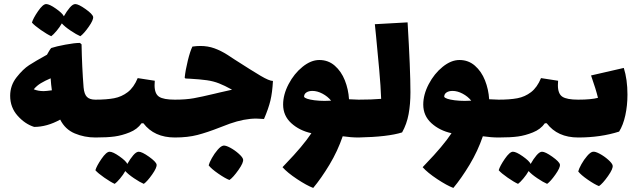

<svg xmlns="http://www.w3.org/2000/svg" viewBox="-20 -676 3135 944"><path d="M476 -93Q476 -45 470 -22.5Q464 0 449 0Q395 0 347.5 -20Q300 -40 276 -88Q211 -52 148 -52Q103 -66 66.5 -107Q30 -148 30 -205Q30 -256 61.5 -296Q93 -336 123 -355.5Q153 -375 211 -407Q215 -414 221 -424.5Q227 -435 232 -440Q256 -448 301.5 -456.5Q347 -465 373 -465L381 -458Q383 -347 391 -246Q394 -213 407.5 -199.5Q421 -186 449 -186Q465 -186 470.5 -163Q476 -140 476 -93ZM195 -228Q205 -228 235 -232Q231 -260 229 -291Q201 -279 181 -267Q161 -255 146 -237Q167 -228 195 -228ZM375 -498Q356 -506 327 -525.5Q298 -545 284 -561Q274 -543 258 -524Q242 -505 232 -498Q212 -507 181 -528.5Q150 -550 137 -565Q143 -586 167 -621Q191 -656 207 -656Q223 -656 255 -633.5Q287 -611 294 -596Q308 -621 323 -638.5Q338 -656 350 -656Q366 -656 400.5 -631.5Q435 -607 438 -593Q440 -578 416 -544Q392 -510 375 -498Z M867 -93Q867 -45 861 -22.5Q855 0 840 0Q738 0 685 -70H676Q655 -40 617 -25Q580 -10 544 -5Q508 0 449 0Q434 0 428 -22.5Q422 -45 422 -93Q422 -140 427.5 -163Q433 -186 449 -186Q504 -186 541 -193Q578 -200 608 -223Q638 -246 657 -292L741 -279Q740 -271 740 -257Q740 -215 762 -200.5Q784 -186 840 -186Q856 -186 861.5 -163Q867 -140 867 -93ZM687 228Q668 220 639 200.5Q610 181 596 165Q586 183 570 202Q554 221 544 228Q524 219 493 197.5Q462 176 449 161Q455 140 479 105Q503 70 519 70Q535 70 567 92.5Q599 115 606 130Q620 105 635 87.5Q650 70 662 70Q678 70 712.5 94.5Q747 119 750 133Q752 148 728 182Q704 216 687 228Z M1134 -383Q1218 -329 1261 -303.5Q1304 -278 1322 -278Q1319 -221 1309.5 -181.5Q1300 -142 1278 -91Q1252 -93 1240 -93Q1181 -93 1110 -68Q1083 -58 1060 -49Q999 -25 951 -12.5Q903 0 840 0Q825 0 819 -22.5Q813 -45 813 -93Q813 -140 818.5 -163Q824 -186 840 -186Q894 -186 932.5 -193Q971 -200 1034 -215L1059 -221L1121 -235Q1083 -256 1057 -266Q1029 -277 997 -281.5Q965 -286 914 -289L892 -290L888 -294Q892 -332 903.5 -378.5Q915 -425 926 -447Q947 -450 965 -450Q1002 -450 1034 -438.5Q1066 -427 1099 -406ZM1006 137Q1009 124 1021.5 101.5Q1034 79 1050 60.5Q1066 42 1078 40Q1089 38 1111.5 50Q1134 62 1153.5 79.5Q1173 97 1175 107Q1179 122 1152.5 159.5Q1126 197 1108 209Q1087 201 1053 177.5Q1019 154 1006 137Z M1770 -93Q1770 -45 1764 -22.5Q1758 0 1743 0Q1706 0 1665 -6Q1640 67 1600 133.5Q1560 200 1520 248Q1488 236 1440.5 204.5Q1393 173 1369 146Q1372 142 1376.5 138Q1381 134 1385 129Q1469 42 1511 -21Q1452 -34 1412 -70.5Q1372 -107 1372 -162Q1372 -211 1399 -262.5Q1426 -314 1467.5 -347.5Q1509 -381 1550 -381Q1594 -381 1626 -353Q1658 -325 1675.5 -281Q1693 -237 1696 -188Q1728 -186 1743 -186Q1759 -186 1764.5 -163Q1770 -140 1770 -93ZM1526 -183Q1550 -180 1576 -180Q1598 -180 1608 -181Q1591 -202 1565.5 -215.5Q1540 -229 1516 -229Q1498 -229 1486.5 -221.5Q1475 -214 1475 -200Q1481 -189 1526 -183Z M1998 -223Q1998 -164 1989 -115Q1980 -66 1957 -25Q1888 -3 1743 0Q1728 0 1722 -22.5Q1716 -45 1716 -93Q1716 -140 1721.5 -163Q1727 -186 1743 -186Q1809 -186 1854 -190Q1852 -250 1844.5 -333Q1837 -416 1829 -498L1823 -557L1984 -566Q1998 -332 1998 -223Z M2459 -93Q2459 -45 2453 -22.5Q2447 0 2432 0Q2395 0 2354 -6Q2329 67 2289 133.5Q2249 200 2209 248Q2177 236 2129.5 204.5Q2082 173 2058 146Q2061 142 2065.5 138Q2070 134 2074 129Q2158 42 2200 -21Q2141 -34 2101 -70.5Q2061 -107 2061 -162Q2061 -211 2088 -262.5Q2115 -314 2156.5 -347.5Q2198 -381 2239 -381Q2283 -381 2315 -353Q2347 -325 2364.5 -281Q2382 -237 2385 -188Q2417 -186 2432 -186Q2448 -186 2453.5 -163Q2459 -140 2459 -93ZM2215 -183Q2239 -180 2265 -180Q2287 -180 2297 -181Q2280 -202 2254.5 -215.5Q2229 -229 2205 -229Q2187 -229 2175.5 -221.5Q2164 -214 2164 -200Q2170 -189 2215 -183Z M2850 -93Q2850 -45 2844 -22.5Q2838 0 2823 0Q2721 0 2668 -70H2659Q2638 -40 2600 -25Q2563 -10 2527 -5Q2491 0 2432 0Q2417 0 2411 -22.5Q2405 -45 2405 -93Q2405 -140 2410.5 -163Q2416 -186 2432 -186Q2487 -186 2524 -193Q2561 -200 2591 -223Q2621 -246 2640 -292L2724 -279Q2723 -271 2723 -257Q2723 -215 2745 -200.5Q2767 -186 2823 -186Q2839 -186 2844.5 -163Q2850 -140 2850 -93ZM2670 228Q2651 220 2622 200.5Q2593 181 2579 165Q2569 183 2553 202Q2537 221 2527 228Q2507 219 2476 197.5Q2445 176 2432 161Q2438 140 2462 105Q2486 70 2502 70Q2518 70 2550 92.5Q2582 115 2589 130Q2603 105 2618 87.5Q2633 70 2645 70Q2661 70 2695.5 94.5Q2730 119 2733 133Q2735 148 2711 182Q2687 216 2670 228Z M3065 -211Q3065 -157 3054.5 -109Q3044 -61 3024 -29Q2933 0 2823 0Q2808 0 2802 -22.5Q2796 -45 2796 -93Q2796 -140 2801.5 -163Q2807 -186 2823 -186Q2886 -186 2920 -195Q2910 -237 2886 -305L3047 -342Q3065 -285 3065 -211ZM2992 137Q2996 152 2969.5 189.5Q2943 227 2925 239Q2904 231 2870 207.5Q2836 184 2823 167Q2826 154 2838.5 131.5Q2851 109 2867 90.5Q2883 72 2895 70Q2906 68 2928.5 80Q2951 92 2970.5 109.5Q2990 127 2992 137Z"/></svg>

Font: Lalezar
Style: Regular
Weight: 400
Designer: Borna Izadpanah
Foundry: Borna Izadpanah
Version: Version 1.004